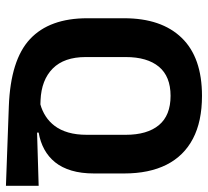

<svg xmlns="http://www.w3.org/2000/svg" viewBox="-47 -645 717 663"><g transform="rotate(90 311.5 -313.5)"><path d="M621.5 -88.5V24.5L347 14.5Q186.5 8.5 114.8 -58.8Q43 -126 43 -256.5V-383.5Q43 -512.5 110.8 -582.5Q178.5 -652.5 311 -652.5Q399.5 -652.5 459 -621.2Q518.5 -590 548.8 -530Q579 -470 579 -383.5V-280Q579 -235.5 569 -202Q559 -168.5 540.5 -145.5Q522 -122.5 496 -108.2Q470 -94 438 -88.5V-83ZM326 -95 340.5 -94.5Q362.5 -100.5 381.5 -112.8Q400.5 -125 415 -144.2Q429.5 -163.5 437.5 -191Q445.5 -218.5 445.5 -255V-389Q445.5 -463.5 412 -503.8Q378.5 -544 311 -544Q244 -544 210.5 -503.8Q177 -463.5 177 -389V-251Q177 -176.5 216.5 -137.2Q256 -98 326 -95Z"/></g></svg>

Font: Anek Devanagari Medium SemiBold
Style: Regular
Weight: 600
Version: Version 1.003